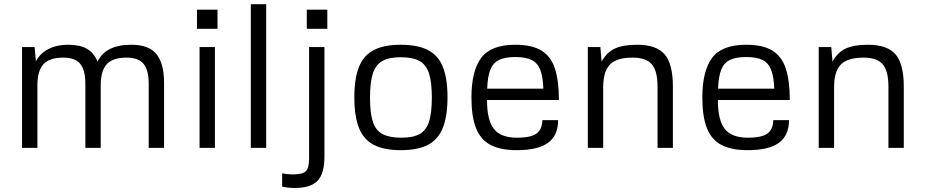

<svg xmlns="http://www.w3.org/2000/svg" viewBox="-20 -724 4530 940"><path d="M87.9 0V-493.7H149.4L155.8 -423.8Q176.3 -462.9 217.3 -483.9Q258.3 -504.9 313 -504.9Q370.1 -504.9 404.3 -485.8Q438.5 -466.8 458 -422.4Q496.1 -504.9 623.5 -504.9Q709.5 -504.9 746.3 -458.5Q783.2 -412.1 783.2 -318.8V0H708V-314.5Q708 -380.4 683.1 -411.1Q658.2 -441.9 600.1 -441.9Q531.7 -441.9 502.4 -409.4Q473.1 -377 473.1 -305.7V0H397.9V-314.5Q397.9 -380.4 373 -411.1Q348.1 -441.9 290 -441.9Q221.7 -441.9 192.4 -409.4Q163.1 -377 163.1 -305.7V0Z M944.3 -676.8H1044.9V-583H944.3ZM1032.2 0H957V-493.7H1032.2Z M1208 0V-703.6H1283.2V0Z M1481.9 -676.8H1582.5V-583H1481.9ZM1493.2 -493.7H1568.4V42.5Q1568.4 125.5 1534.9 160.9Q1501.5 196.3 1422.9 196.3Q1388.7 196.3 1361.3 189.5V124.5Q1385.7 129.9 1413.1 129.9Q1460.9 129.9 1477.1 114.3Q1493.2 98.6 1493.2 52.7Z M1941.9 11.2Q1860.4 11.2 1810.3 -14.6Q1760.3 -40.5 1737.5 -97.4Q1714.8 -154.3 1714.8 -247.1Q1714.8 -339.8 1737.5 -396.5Q1760.3 -453.1 1810.3 -479Q1860.4 -504.9 1941.9 -504.9Q2024.4 -504.9 2074.7 -479.2Q2125 -453.6 2147.9 -397.2Q2170.9 -340.8 2170.9 -248.5Q2170.9 -155.3 2147.9 -97.9Q2125 -40.5 2074.7 -14.6Q2024.4 11.2 1941.9 11.2ZM1944.8 -49.8Q2002 -49.8 2034.4 -67.9Q2066.9 -85.9 2080.6 -128.7Q2094.2 -171.4 2094.2 -246.1Q2094.2 -321.3 2080.3 -364.5Q2066.4 -407.7 2033.2 -425.8Q2000 -443.8 1941.9 -443.8Q1884.8 -443.8 1852.1 -425.5Q1819.3 -407.2 1805.4 -364Q1791.5 -320.8 1791.5 -245.1Q1791.5 -170.9 1805.4 -128.2Q1819.3 -85.4 1853 -67.6Q1886.7 -49.8 1944.8 -49.8Z M2509.8 11.2Q2430.2 11.2 2381.3 -14.6Q2332.5 -40.5 2310.3 -97.2Q2288.1 -153.8 2288.1 -246.6Q2288.1 -376 2335.7 -440.4Q2383.3 -504.9 2502.9 -504.9Q2585.4 -504.9 2631.8 -475.8Q2678.2 -446.8 2697.3 -386.7Q2716.3 -326.7 2716.3 -234.4H2364.3Q2364.3 -135.3 2398.2 -92.5Q2432.1 -49.8 2511.7 -49.8Q2576.7 -49.8 2605.2 -69.1Q2633.8 -88.4 2635.7 -135.7H2712.4Q2712.4 -60.5 2662.8 -24.7Q2613.3 11.2 2509.8 11.2ZM2365.2 -290H2640.1Q2638.2 -349.1 2624.8 -382.8Q2611.3 -416.5 2582 -430.7Q2552.7 -444.8 2502.9 -444.8Q2453.1 -444.8 2423.6 -430.7Q2394 -416.5 2380.6 -382.8Q2367.2 -349.1 2365.2 -290Z M2857.9 0V-493.7H2919.4L2925.3 -422.4Q2949.7 -467.3 2989.7 -486.1Q3029.8 -504.9 3099.1 -504.9Q3193.8 -504.9 3234.1 -457.8Q3274.4 -410.6 3274.4 -299.8V0H3199.2V-299.8Q3199.2 -377 3171.1 -409.4Q3143.1 -441.9 3077.1 -441.9Q2999.5 -441.9 2966.3 -408.2Q2933.1 -374.5 2933.1 -295.9V0Z M3640.1 11.2Q3560.5 11.2 3511.7 -14.6Q3462.9 -40.5 3440.7 -97.2Q3418.5 -153.8 3418.5 -246.6Q3418.5 -376 3466.1 -440.4Q3513.7 -504.9 3633.3 -504.9Q3715.8 -504.9 3762.2 -475.8Q3808.6 -446.8 3827.6 -386.7Q3846.7 -326.7 3846.7 -234.4H3494.6Q3494.6 -135.3 3528.6 -92.5Q3562.5 -49.8 3642.1 -49.8Q3707 -49.8 3735.6 -69.1Q3764.2 -88.4 3766.1 -135.7H3842.8Q3842.8 -60.5 3793.2 -24.7Q3743.7 11.2 3640.1 11.2ZM3495.6 -290H3770.5Q3768.6 -349.1 3755.1 -382.8Q3741.7 -416.5 3712.4 -430.7Q3683.1 -444.8 3633.3 -444.8Q3583.5 -444.8 3554 -430.7Q3524.4 -416.5 3511 -382.8Q3497.6 -349.1 3495.6 -290Z M3988.3 0V-493.7H4049.8L4055.7 -422.4Q4080.1 -467.3 4120.1 -486.1Q4160.2 -504.9 4229.5 -504.9Q4324.2 -504.9 4364.5 -457.8Q4404.8 -410.6 4404.8 -299.8V0H4329.6V-299.8Q4329.6 -377 4301.5 -409.4Q4273.4 -441.9 4207.5 -441.9Q4129.9 -441.9 4096.7 -408.2Q4063.5 -374.5 4063.5 -295.9V0Z"/></svg>

Font: Metrophobic
Style: Regular
Weight: 400
Designer: Vernon Adams
Foundry: Vernon Adams
Version: Version 3.200; ttfautohint (v1.8.4.7-5d5b);gftools[0.9.23]